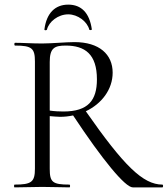

<svg xmlns="http://www.w3.org/2000/svg" viewBox="-20 -810 725 830"><path d="M554 0H682C686 0 686 -12 682 -12C598 -12 515 -94 351 -329C419 -361 467 -423 467 -496C467 -575 409 -628 302 -628C265 -628 203 -622 162 -622C118 -622 77 -625 45 -625C41 -625 41 -613 45 -613C118 -613 131 -601 131 -544V-81C131 -23 116 -12 43 -12C40 -12 40 0 43 0L162 -2C209 -2 247 0 280 0C284 0 284 -12 280 -12C206 -12 195 -23 195 -81V-308C209 -307 227 -305 240 -305C259 -305 277 -307 296 -311C423 -119 521 0 554 0ZM399 -467C399 -376 361 -328 254 -328C237 -328 214 -329 195 -332V-542C195 -602 215 -613 264 -613C347 -613 399 -576 399 -467ZM183 -682C191 -716 231 -748 275 -748C316 -748 357 -717 366 -682C366 -679 377 -679 377 -683C367 -754 332 -790 275 -790C218 -790 181 -753 172 -683C171 -678 181 -678 183 -682Z"/></svg>

Font: Cormorant Garamond
Style: Regular
Weight: 400
Designer: Christian Thalmann (Catharsis Fonts)
Foundry: Catharsis Fonts
Version: Version 4.002;Glyphs 3.4 (3410)